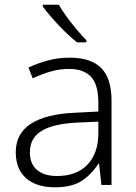

<svg xmlns="http://www.w3.org/2000/svg" viewBox="-20 -786 576 816"><path d="M276 -541Q366 -541 410 -497Q454 -453 454 -358V0H411L401 -90H398Q369 -45 327.5 -17.5Q286 10 212 10Q135 10 91 -28.5Q47 -67 47 -139Q47 -219 112 -260.5Q177 -302 301 -307L398 -312V-349Q398 -427 366.5 -460Q335 -493 274 -493Q233 -493 195 -482Q157 -471 119 -453L101 -499Q139 -517 183.5 -529Q228 -541 276 -541ZM308 -265Q206 -260 156.5 -229.5Q107 -199 107 -139Q107 -89 137.5 -63.5Q168 -38 222 -38Q305 -38 351 -85.5Q397 -133 398 -217V-269ZM230 -766Q242 -744 262.5 -716Q283 -688 305.5 -661Q328 -634 347 -615V-606H307Q282 -626 254 -653.5Q226 -681 201.5 -709Q177 -737 162 -758V-766Z"/></svg>

Font: Noto Sans Arabic UI Lt
Style: Regular
Weight: 300
Designer: Monotype Design Team, Nadine Chahine and Nizar Qandah
Foundry: Monotype Imaging Inc.
Version: Version 2.010; ttfautohint (v1.8.4.7-5d5b)